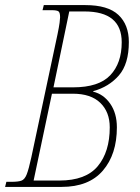

<svg xmlns="http://www.w3.org/2000/svg" viewBox="-42 -734 549 754"><path d="M-22 0 -17 -20H4Q29 -20 42 -24.5Q55 -29 63 -49.5Q71 -70 81 -116L184 -600Q190 -629 192 -644.5Q194 -660 194 -666Q194 -685 187.5 -689.5Q181 -694 161 -694H125L130 -714H293Q382 -714 423 -675.5Q464 -637 464 -569Q464 -483 425 -438Q386 -393 324 -376V-374Q365 -364 391 -326.5Q417 -289 417 -234Q417 -128 362 -64Q307 0 200 0ZM245 -391Q346 -391 391 -438.5Q436 -486 436 -568Q436 -689 290 -689H230L168 -391ZM191 -25Q295 -25 342 -81.5Q389 -138 389 -234Q389 -294 352 -330Q315 -366 244 -366H162L90 -25Z"/></svg>

Font: Noto Serif ExtraCondensed Thin
Style: Italic
Weight: 100
Width: 2
Italic angle: -12°
Designer: Monotype Design Team
Foundry: Monotype Imaging Inc.
Version: Version 2.013